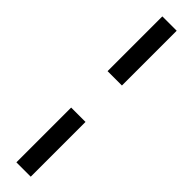

<svg xmlns="http://www.w3.org/2000/svg" viewBox="-331 -677 880 880"><g transform="rotate(45 109.0 -237.0)"><path d="M66 -710H159V-355H66ZM66 -119H159V236H66Z"/></g></svg>

Font: Josefin Sans Medium
Style: Regular
Weight: 500
Designer: Santiago Orozco
Foundry: Typemade
Version: Version 2.001